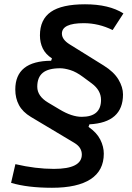

<svg xmlns="http://www.w3.org/2000/svg" viewBox="-20 -786 626 913"><path d="M227.1 106.9Q111.3 106.9 32.7 83.5L53.2 -5.4Q149.9 17.1 236.3 17.1Q369.1 17.1 369.1 -51.3Q369.1 -66.9 360.8 -81.1Q352.5 -95.2 333 -106.9L127 -230Q87.9 -253.4 70.3 -286.1Q52.7 -318.8 52.7 -360.4Q52.7 -496.1 223.1 -497.1L227.1 -508.3Q196.8 -527.8 183.3 -555.7Q169.9 -583.5 169.9 -617.7Q169.9 -693.4 221.9 -729.5Q273.9 -765.6 384.3 -765.6Q498.5 -765.6 566.9 -722.2L515.6 -643.1Q449.2 -675.8 378.4 -675.8Q274.4 -675.8 274.4 -626Q274.4 -598.1 311 -575.2L473.6 -474.1Q521.5 -444.3 543.2 -408Q564.9 -371.6 564.9 -336.9Q564.9 -203.1 405.3 -194.8L400.9 -182.6Q439.9 -155.8 456.8 -122.3Q473.6 -88.9 473.6 -55.2Q473.6 24.9 411.1 65.9Q348.6 106.9 227.1 106.9ZM368.7 -230.5Q460.4 -230.5 460.4 -311Q460.4 -356.4 416.5 -389.2L375 -419.9Q342.3 -444.3 314.2 -452.9Q286.1 -461.4 266.1 -461.4Q210 -461.4 183.6 -439.9Q157.2 -418.5 157.2 -373.5Q157.2 -329.1 208.5 -298.3L264.2 -265.1Q321.8 -230.5 368.7 -230.5Z"/></svg>

Font: Cascadia Mono
Style: Italic
Weight: 400
Italic angle: -10°
Monospace: yes
Designer: Aaron Bell
Foundry: Saja Typeworks
Version: Version 2404.023; ttfautohint (v1.8.4)